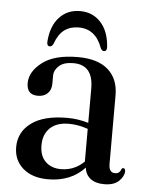

<svg xmlns="http://www.w3.org/2000/svg" viewBox="-48 -652 536 701"><g transform="rotate(5 220.0 -301.0)"><path d="M28 -97.5Q28 -153 73.5 -186.5Q119 -220 204.5 -220Q227 -220 246.5 -216.8Q266 -213.5 282.5 -208.5V-334.5Q282.5 -421 210 -421Q174.5 -421 157 -405Q139.5 -389 139.5 -368V-340Q139.5 -317 126.2 -304Q113 -291 90 -291Q49.5 -291 49.5 -334Q49.5 -376 94 -410.2Q138.5 -444.5 224 -444.5Q297.5 -444.5 335.2 -411Q373 -377.5 373 -317.5V-66.5Q373 -34 395.5 -34Q412.5 -34 417.5 -50Q420 -55 424 -55Q432 -55 432 -44Q432 -26.5 414 -8.5Q396 9.5 359.5 9.5Q327.5 9.5 309 -5.2Q290.5 -20 288 -45Q237.5 9.5 153.5 9.5Q96 9.5 62 -20Q28 -49.5 28 -97.5ZM119.5 -112.5Q119.5 -73 141.2 -52.2Q163 -31.5 197.5 -31.5Q246.5 -31.5 282.5 -66.5V-186.5Q266.5 -192 249.2 -195.5Q232 -199 212.5 -199Q168 -199 143.8 -175.8Q119.5 -152.5 119.5 -112.5ZM217.5 -552.5Q187 -552.5 165.5 -536.8Q144 -521 131 -485Q126 -474.5 118.5 -474.5Q107 -474.5 108 -491Q112 -548 141.5 -580.2Q171 -612.5 217.5 -612.5Q264 -612.5 293.5 -580.2Q323 -548 327 -491Q328 -474.5 316.5 -474.5Q309 -474.5 304 -485Q280 -552.5 217.5 -552.5Z"/></g></svg>

Font: Fraunces 144pt S050
Style: Regular
Weight: 400
Version: Version 1.000; ttfautohint (v1.8.3)